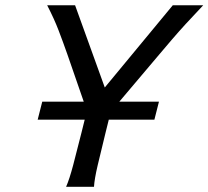

<svg xmlns="http://www.w3.org/2000/svg" viewBox="-20 -719 802 739"><path d="M161.6 -698.7H269L383.3 -382.3L645 -698.7H762.2Q723.6 -658.2 695.3 -627.2Q667 -596.2 643.3 -568.6Q619.6 -541 593.3 -509.8L406.2 -288.6L386.2 -208Q368.7 -137.2 356 -83Q343.3 -28.8 341.8 0H234.4Q247.1 -28.8 261.5 -83Q275.9 -137.2 293.5 -208L314.5 -292.5L239.3 -509.8Q222.7 -557.1 205.8 -601.3Q189 -645.5 161.6 -698.7ZM142.6 -327.6H591.8L574.2 -258.3H125Z"/></svg>

Font: Andika
Style: Italic
Weight: 400
Italic angle: -14°
Designer: Victor Gaultney, Annie Olsen, Julie Remington, Don Collingsworth, Eric Hays, Becca Hirsbrunner
Foundry: SIL International
Version: Version 6.101